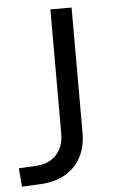

<svg xmlns="http://www.w3.org/2000/svg" viewBox="-52 -742 476 785"><g transform="rotate(-5 186.0 -349.0)"><path d="M6 7 0 -69 73 -73Q107 -75 132 -90Q157 -105 171 -132Q185 -159 185 -195V-705H272V-191Q272 -134 249.5 -91.5Q227 -49 185 -24.5Q143 0 85 3Z"/></g></svg>

Font: Nunito Sans 9pt
Style: Regular
Weight: 400
Version: Version 3.101;gftools[0.9.27]